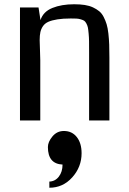

<svg xmlns="http://www.w3.org/2000/svg" viewBox="-20 -571 612 910"><path d="M74.7 0ZM498.5 0H402.3V-324.2Q402.3 -355.5 402.1 -374.3Q401.9 -393.1 400.1 -412.1Q398.4 -431.2 396.5 -440.7Q394.5 -450.2 389.4 -459.7Q384.3 -469.2 378.9 -472.7Q373.5 -476.1 363.3 -479.2Q353 -482.4 342.8 -482.9Q332.5 -483.4 315.4 -483.4Q278.3 -483.4 252.2 -479.2Q226.1 -475.1 209.5 -467.8Q192.9 -460.4 183.8 -447.3Q174.8 -434.1 171.4 -418.7Q168 -403.3 168 -380.9Q168 -368.2 169.4 -336.7Q170.9 -305.2 170.9 -285.6V0H74.7V-535.6H162.6L171.9 -475.6Q184.6 -515.6 228 -533.2Q271.5 -550.8 331.5 -550.8Q359.9 -550.8 381.8 -547.4Q403.8 -543.9 420.9 -535.9Q438 -527.8 450.4 -517.6Q462.9 -507.3 471.4 -490.5Q480 -473.6 485.4 -456.1Q490.7 -438.5 493.7 -412.1Q496.6 -385.7 497.6 -359.6Q498.5 -333.5 498.5 -297.4ZM282.7 49.8Q321.3 49.8 344 78.6Q366.7 107.4 366.7 155.3Q366.7 220.2 322.5 269.5Q278.3 318.8 213.9 318.8V289.6Q241.7 288.6 259 265.9Q276.4 243.2 276.4 209Q207 205.6 207 126Q207 101.6 228.5 75.7Q250 49.8 282.7 49.8Z"/></svg>

Font: Coda
Style: Regular
Weight: 400
Designer: vernon adams
Foundry: vernon adams
Version: Version 2.001; ttfautohint (v0.8) -r 50 -G 200 -x